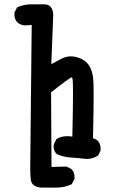

<svg xmlns="http://www.w3.org/2000/svg" viewBox="-20 -729 540 890"><path d="M312.5 -370.1Q303.7 -370.1 216.8 -300.8L218.8 44.9L288.1 43L311.5 54.7Q320.3 64.5 322.8 73.7Q325.2 83 325.2 88.9Q325.2 94.7 325.2 100.6L312.5 125Q278.3 140.6 242.2 140.6H173.8Q146.5 139.6 133.8 127Q125 118.2 123 105.5Q120.1 84 120.1 48.8L127 -613.3L93.8 -611.3Q76.2 -612.3 59.6 -626Q46.9 -640.6 46.9 -662.1Q46.9 -665 46.9 -670.9L59.6 -695.3Q91.8 -709 125 -709H187.5Q210.9 -708 220.7 -688.5Q226.6 -676.8 226.6 -656.2L217.8 -431.6L265.6 -457Q286.1 -467.8 308.6 -467.8Q322.3 -467.8 335.9 -463.9Q373 -454.1 392.1 -426.3Q411.1 -398.4 413.1 -347.7Q414.1 -331.1 414.1 -279.3Q414.1 -227.5 411.1 -87.9Q422.9 -85 433.6 -76.2Q446.3 -61.5 446.3 -40Q446.3 -37.1 446.3 -31.2L434.6 -7.8Q409.2 7.8 382.8 7.8Q376 7.8 356.9 5.4Q337.9 2.9 306.2 1Q274.4 -1 243.2 -14.6L242.2 -15.6Q228.5 -29.3 228.5 -49.8Q228.5 -58.6 230.5 -61.5L241.2 -84L243.2 -85Q261.7 -97.7 293 -97.7Q303.7 -97.7 315.4 -95.7Q318.4 -232.4 318.4 -292.5Q318.4 -352.5 316.4 -360.4Q315.4 -370.1 312.5 -370.1Z"/></svg>

Font: JasonHandwriting2
Style: SemiBold
Weight: 600
Version: Version 1.04.7